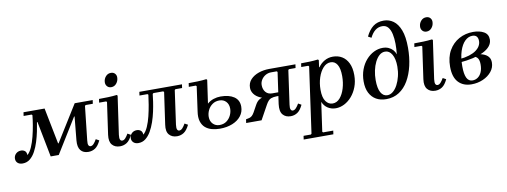

<svg xmlns="http://www.w3.org/2000/svg" viewBox="-99 -1155 4829 1828"><g transform="rotate(-10 2315.5 -241.5)"><path d="M39 10Q9 10 -8.5 -5.5Q-26 -21 -26 -47Q-26 -75 -6 -94.5Q14 -114 45 -114Q64 -114 80 -102.5Q96 -91 97 -61Q123 -84 142 -127.5Q161 -171 174.5 -224.5Q188 -278 197 -331.5Q206 -385 210 -427L203 -434H126L131 -469H335L404 -120H409L626 -469H800L795 -434H726L718 -427L682 -100Q678 -67 684.5 -53.5Q691 -40 705 -40Q721 -40 735.5 -56Q750 -72 764 -97L795 -80Q771 -29 741.5 -9.5Q712 10 675 10Q626 10 600.5 -21.5Q575 -53 581 -118L603 -345H598L391 -10H313L246 -354H241Q235 -314 225 -266Q215 -218 200 -169.5Q185 -121 163 -80Q141 -39 110.5 -14.5Q80 10 39 10Z M1070 -97 1101 -80Q1077 -29 1047.5 -9.5Q1018 10 981 10Q932 10 905 -21.5Q878 -53 887 -118L931 -427L924 -434H856L861 -469Q904 -469 949 -470.5Q994 -472 1034 -477L1041 -469L988 -100Q984 -67 990.5 -53.5Q997 -40 1011 -40Q1027 -40 1041.5 -56Q1056 -72 1070 -97ZM996 -559Q971 -559 956 -576.5Q941 -594 943 -619Q945 -649 965 -671.5Q985 -694 1015 -694Q1041 -694 1055.5 -676.5Q1070 -659 1067 -634Q1065 -605 1045.5 -582Q1026 -559 996 -559Z M1158 10Q1129 10 1111.5 -6Q1094 -22 1094 -46Q1094 -75 1113.5 -94.5Q1133 -114 1164 -114Q1183 -114 1199.5 -102.5Q1216 -91 1218 -61Q1244 -84 1263 -127.5Q1282 -171 1295 -224.5Q1308 -278 1317 -331.5Q1326 -385 1331 -427L1324 -434H1246L1251 -469H1663L1658 -434H1593L1586 -427L1540 -100Q1536 -67 1542.5 -53.5Q1549 -40 1562 -40Q1579 -40 1593.5 -56Q1608 -72 1622 -97L1653 -80Q1628 -29 1598.5 -9.5Q1569 10 1533 10Q1484 10 1456.5 -21.5Q1429 -53 1439 -118L1483 -427L1475 -434H1381L1373 -427Q1370 -397 1363.5 -353Q1357 -309 1346.5 -260Q1336 -211 1319.5 -163Q1303 -115 1280.5 -76Q1258 -37 1228 -13.5Q1198 10 1158 10Z M1946 10Q1905 10 1868.5 0Q1832 -10 1806 -32.5Q1780 -55 1768 -93.5Q1756 -132 1765 -190L1798 -427L1791 -434H1723L1728 -469Q1771 -469 1815.5 -470.5Q1860 -472 1900 -477L1907 -469L1875 -245Q1902 -269 1936 -280Q1970 -291 2004 -291Q2086 -291 2134 -258.5Q2182 -226 2182 -162Q2182 -111 2151.5 -72Q2121 -33 2067.5 -11.5Q2014 10 1946 10ZM1949 -25Q1990 -25 2018 -46Q2046 -67 2060.5 -98.5Q2075 -130 2075 -162Q2075 -204 2050.5 -230Q2026 -256 1986 -256Q1947 -256 1918.5 -235.5Q1890 -215 1875 -183.5Q1860 -152 1860 -119Q1860 -77 1885.5 -51Q1911 -25 1949 -25Z M2580 -427 2573 -434H2519Q2489 -434 2464 -419.5Q2439 -405 2424 -381Q2409 -357 2409 -330Q2409 -288 2431.5 -261.5Q2454 -235 2494 -235H2556L2550 -200H2472Q2415 -200 2375.5 -217.5Q2336 -235 2315.5 -263Q2295 -291 2295 -323Q2295 -371 2325.5 -403.5Q2356 -436 2404 -452.5Q2452 -469 2506 -469H2760L2755 -434H2691L2684 -427ZM2350 0H2201L2206 -35Q2225 -38 2239 -42Q2253 -46 2264.5 -56Q2276 -66 2288 -87L2326 -156Q2344 -188 2368 -201.5Q2392 -215 2423.5 -218.5Q2455 -222 2491 -222H2536L2531 -200Q2501 -200 2475.5 -191Q2450 -182 2425 -136ZM2720 -97 2750 -80Q2726 -29 2696.5 -9.5Q2667 10 2631 10Q2582 10 2555 -22Q2528 -54 2537 -124L2580 -427H2684L2638 -100Q2633 -67 2640 -53.5Q2647 -40 2660 -40Q2676 -40 2691 -56Q2706 -72 2720 -97Z M2713 250 2718 215H2789L2796 208L2885 -427L2878 -434H2810L2815 -469Q2858 -469 2898.5 -470.5Q2939 -472 2979 -477L2986 -469L2977 -402H2981Q3005 -437 3041.5 -458Q3078 -479 3123 -479Q3172 -479 3210.5 -456Q3249 -433 3271.5 -386.5Q3294 -340 3294 -271Q3294 -209 3274.5 -157.5Q3255 -106 3222.5 -68.5Q3190 -31 3149.5 -10.5Q3109 10 3067 10Q3024 10 2990 -12Q2956 -34 2940 -74L2900 208L2907 215H3005L3000 250ZM2953 -188Q2953 -112 2979.5 -76Q3006 -40 3045 -40Q3086 -40 3116 -74.5Q3146 -109 3162.5 -164Q3179 -219 3179 -281Q3179 -356 3156 -393Q3133 -430 3093 -430Q3052 -430 3020.5 -395.5Q2989 -361 2971 -306Q2953 -251 2953 -188Z M3555 8Q3499 8 3458 -15.5Q3417 -39 3394 -84Q3371 -129 3371 -195Q3371 -257 3390.5 -309.5Q3410 -362 3443.5 -400Q3477 -438 3518.5 -458.5Q3560 -479 3604 -479Q3636 -479 3660.5 -468Q3685 -457 3702 -438.5Q3719 -420 3727 -395Q3733 -446 3732.5 -496.5Q3732 -547 3723 -589.5Q3714 -632 3693 -657.5Q3672 -683 3636 -683Q3598 -683 3568.5 -660Q3539 -637 3517 -592L3486 -609Q3515 -670 3556 -701.5Q3597 -733 3659 -733Q3710 -733 3751.5 -703.5Q3793 -674 3818 -609.5Q3843 -545 3843 -438Q3843 -347 3824.5 -266.5Q3806 -186 3770 -124Q3734 -62 3680 -27Q3626 8 3555 8ZM3572 -27Q3601 -27 3626.5 -48Q3652 -69 3671 -105Q3690 -141 3701 -186Q3712 -231 3712 -280Q3712 -354 3687 -397Q3662 -440 3621 -440Q3590 -440 3565.5 -418.5Q3541 -397 3523 -361Q3505 -325 3495.5 -280Q3486 -235 3486 -188Q3486 -108 3509 -67.5Q3532 -27 3572 -27Z M4118 -97 4149 -80Q4125 -29 4095.5 -9.5Q4066 10 4029 10Q3980 10 3953 -21.5Q3926 -53 3935 -118L3979 -427L3972 -434H3904L3909 -469Q3952 -469 3997 -470.5Q4042 -472 4082 -477L4089 -469L4036 -100Q4032 -67 4038.5 -53.5Q4045 -40 4059 -40Q4075 -40 4089.5 -56Q4104 -72 4118 -97ZM4044 -559Q4019 -559 4004 -576.5Q3989 -594 3991 -619Q3993 -649 4013 -671.5Q4033 -694 4063 -694Q4089 -694 4103.5 -676.5Q4118 -659 4115 -634Q4113 -605 4093.5 -582Q4074 -559 4044 -559Z M4380 10Q4299 10 4252.5 -40Q4206 -90 4206 -190Q4206 -282 4243 -346.5Q4280 -411 4342 -445Q4404 -479 4479 -479Q4540 -479 4582 -455.5Q4624 -432 4624 -381Q4624 -346 4601 -317.5Q4578 -289 4535.5 -268Q4493 -247 4434.5 -233.5Q4376 -220 4305 -214V-246Q4361 -251 4402 -264Q4443 -277 4469 -296Q4495 -315 4507.5 -337.5Q4520 -360 4520 -384Q4520 -413 4506.5 -428.5Q4493 -444 4465 -444Q4426 -444 4393.5 -412.5Q4361 -381 4341 -320.5Q4321 -260 4321 -174Q4321 -99 4339 -62Q4357 -25 4395 -25Q4423 -25 4446 -41Q4469 -57 4482.5 -87.5Q4496 -118 4496 -162Q4496 -201 4483 -221Q4470 -241 4438 -249L4486 -262Q4504 -260 4524.5 -254.5Q4545 -249 4563.5 -238Q4582 -227 4593.5 -208.5Q4605 -190 4605 -161Q4605 -113 4573.5 -74Q4542 -35 4490.5 -12.5Q4439 10 4380 10Z"/></g></svg>

Font: Brygada 1918 SemiBold
Style: Italic
Weight: 600
Italic angle: -8°
Designer: Mateusz Machalski | Borys Kosmynka | Przemek Hoffer
Foundry: NIEPODLEGLA 2018
Version: Version 3.006